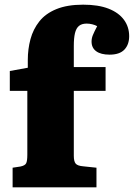

<svg xmlns="http://www.w3.org/2000/svg" viewBox="-20 -802 573 822"><path d="M34 0V-84L67 -89Q87 -93 92 -103Q97 -113 97 -140V-413H22V-498L99 -512V-545Q99 -592 110.5 -634.5Q122 -677 148.5 -710.5Q175 -744 221.5 -763Q268 -782 336 -782Q401 -782 444.5 -765Q488 -748 510.5 -717.5Q533 -687 533 -647Q533 -611 512.5 -589.5Q492 -568 449 -568Q412 -568 392 -582.5Q372 -597 372 -624Q372 -638 377.5 -651.5Q383 -665 396 -690Q387 -695 375 -698Q363 -701 351 -701Q330 -701 318 -691Q306 -681 301 -660Q296 -639 296 -606V-515H432V-413H296V-135Q296 -111 304 -101.5Q312 -92 336 -90L393 -84V0Z"/></svg>

Font: Literata ExtraBold
Style: Regular
Weight: 800
Designer: Latin by Veronika Burian and Jose Scaglione. Greek by Irene Vlachou. Cyrillic by Vera Evstafieva.
Foundry: TypeTogether
Version: Version 3.103;gftools[0.9.29]